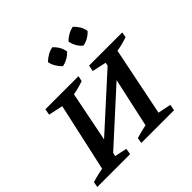

<svg xmlns="http://www.w3.org/2000/svg" viewBox="-191 -927 1104 1104"><g transform="rotate(-45 361.0 -375.5)"><path d="M-4 0 2 -33Q27 -41 46 -45.5Q65 -50 90 -55L182 -471L94 -490L101 -527H370L363 -494Q345 -488 324.5 -482Q304 -476 278 -472L217 -166L531 -451L535 -471L449 -490L456 -527H726L720 -494Q701 -488 680 -482Q659 -476 632 -472L547 -53L627 -37L620 0H354L360 -34Q381 -40 402 -45.5Q423 -51 443 -55L509 -356L199 -74L194 -53L269 -37L263 0ZM381 -751Q418 -717 424 -674Q410 -658 389 -646Q368 -634 347 -631Q331 -646 319 -666Q307 -686 303 -708Q319 -724 339 -735.5Q359 -747 381 -751ZM548 -751Q565 -735 576.5 -715.5Q588 -696 591 -674Q576 -657 555.5 -645.5Q535 -634 514 -631Q479 -661 470 -708Q485 -724 505.5 -735.5Q526 -747 548 -751Z"/></g></svg>

Font: Piazzolla SC Medium
Style: Italic
Weight: 500
Italic angle: -11.3°
Designer: Juan Pablo del Peral
Foundry: Huerta Tipografica
Version: Version 1.330